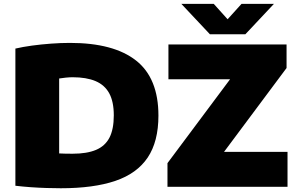

<svg xmlns="http://www.w3.org/2000/svg" viewBox="-20 -971 1550 998"><path d="M296 7.5Q262.5 7.5 221.8 6.2Q181 5 139.2 2Q97.5 -1 60 -5.5V-718.5Q98.5 -727.5 146.5 -734Q194.5 -740.5 245.2 -744.2Q296 -748 343.5 -748Q570.5 -748 687 -656.5Q803.5 -565 803.5 -370Q803.5 -235.5 747.8 -152.2Q692 -69 579.5 -30.8Q467 7.5 296 7.5ZM358.5 -172Q431.5 -172 478.8 -191.8Q526 -211.5 548.8 -255.2Q571.5 -299 571.5 -371.5Q571.5 -442.5 547.8 -486Q524 -529.5 476.5 -549.5Q429 -569.5 357.5 -569.5Q342 -569.5 322 -567.5Q302 -565.5 287.5 -563V-173.5Q305 -172.5 322.5 -172.2Q340 -172 358.5 -172ZM850.5 0V-123L1206.5 -600V-559H855.5V-740H1469.5V-617.5L1113.5 -140V-181.5H1474.5V0ZM1071 -793 922.5 -951H1091L1180 -852H1146L1235.5 -951H1404L1255.5 -793Z"/></svg>

Font: Encode Sans SC SemiExpanded Black
Style: Regular
Weight: 900
Width: 6
Designer: Multiple Designers
Foundry: Impallari Type
Version: Version 3.002